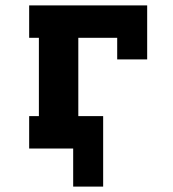

<svg xmlns="http://www.w3.org/2000/svg" viewBox="-20 -550 640 711"><path d="M362 141H251V0H88V-120H124V-410H88V-530H525V-330H414V-410H270V-120H362Z"/></svg>

Font: Iosevka Curly Slab HvEx
Style: Regular
Weight: 900
Width: 7
Monospace: yes
Designer: Belleve Invis
Foundry: Belleve Invis
Version: Version 11.1.0; ttfautohint (v1.8.3)